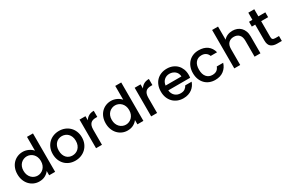

<svg xmlns="http://www.w3.org/2000/svg" viewBox="120 -1967 4759 3203"><g transform="rotate(-30 2500.0 -365.5)"><path d="M37 -278Q37 -342 57 -394Q77 -446 112.5 -483Q148 -520 195.5 -540Q243 -560 298 -560Q352 -560 404 -536.5Q456 -513 488 -474V-740H603V0H488V-83Q462 -45 413.5 -18Q365 9 297 9Q243 9 195.5 -12Q148 -33 112.5 -71Q77 -109 57 -161.5Q37 -214 37 -278ZM488 -276Q488 -320 474 -354.5Q460 -389 436.5 -412.5Q413 -436 383 -448.5Q353 -461 321 -461Q289 -461 259 -449Q229 -437 205.5 -414Q182 -391 168 -357Q154 -323 154 -278Q154 -233 168 -198Q182 -163 205.5 -139Q229 -115 259 -102.5Q289 -90 321 -90Q353 -90 383 -102.5Q413 -115 436.5 -138.5Q460 -162 474 -196.5Q488 -231 488 -276Z M1278 -276Q1278 -211 1255.5 -158.5Q1233 -106 1194 -68.5Q1155 -31 1103 -11Q1051 9 992 9Q933 9 882.5 -11Q832 -31 795 -68.5Q758 -106 737 -158.5Q716 -211 716 -276Q716 -341 738 -393.5Q760 -446 798 -483Q836 -520 887 -540Q938 -560 997 -560Q1056 -560 1107 -540Q1158 -520 1196 -483Q1234 -446 1256 -393.5Q1278 -341 1278 -276ZM832 -276Q832 -229 845 -194Q858 -159 880 -136Q902 -113 931 -101.5Q960 -90 992 -90Q1024 -90 1054.5 -101.5Q1085 -113 1108.5 -136Q1132 -159 1146.5 -194Q1161 -229 1161 -276Q1161 -323 1147 -357.5Q1133 -392 1110 -415Q1087 -438 1057 -449.5Q1027 -461 995 -461Q963 -461 933.5 -449.5Q904 -438 881.5 -415Q859 -392 845.5 -357.5Q832 -323 832 -276Z M1505 0H1391V-551H1505V-471Q1529 -513 1570 -536.5Q1611 -560 1670 -560V-442H1641Q1609 -442 1584 -434.5Q1559 -427 1541.5 -409.5Q1524 -392 1514.5 -363Q1505 -334 1505 -290Z M1737 -278Q1737 -342 1757 -394Q1777 -446 1812.5 -483Q1848 -520 1895.5 -540Q1943 -560 1998 -560Q2052 -560 2104 -536.5Q2156 -513 2188 -474V-740H2303V0H2188V-83Q2162 -45 2113.5 -18Q2065 9 1997 9Q1943 9 1895.5 -12Q1848 -33 1812.5 -71Q1777 -109 1757 -161.5Q1737 -214 1737 -278ZM2188 -276Q2188 -320 2174 -354.5Q2160 -389 2136.5 -412.5Q2113 -436 2083 -448.5Q2053 -461 2021 -461Q1989 -461 1959 -449Q1929 -437 1905.5 -414Q1882 -391 1868 -357Q1854 -323 1854 -278Q1854 -233 1868 -198Q1882 -163 1905.5 -139Q1929 -115 1959 -102.5Q1989 -90 2021 -90Q2053 -90 2083 -102.5Q2113 -115 2136.5 -138.5Q2160 -162 2174 -196.5Q2188 -231 2188 -276Z M2567 0H2453V-551H2567V-471Q2591 -513 2632 -536.5Q2673 -560 2732 -560V-442H2703Q2671 -442 2646 -434.5Q2621 -427 2603.5 -409.5Q2586 -392 2576.5 -363Q2567 -334 2567 -290Z M3069 -464Q3011 -464 2969 -427.5Q2927 -391 2918 -325H3223Q3222 -357 3210 -382.5Q3198 -408 3177 -426Q3156 -444 3128.5 -454Q3101 -464 3069 -464ZM3327 -164Q3315 -128 3293 -96.5Q3271 -65 3239.5 -41.5Q3208 -18 3166.5 -4.5Q3125 9 3074 9Q3015 9 2964.5 -11Q2914 -31 2877 -68.5Q2840 -106 2819.5 -158.5Q2799 -211 2799 -276Q2799 -341 2819 -393.5Q2839 -446 2875.5 -483Q2912 -520 2962.5 -540Q3013 -560 3074 -560Q3133 -560 3182 -540.5Q3231 -521 3266.5 -485.5Q3302 -450 3322 -400Q3342 -350 3342 -289Q3342 -275 3341 -261Q3340 -247 3338 -233H2917Q2920 -199 2933 -172Q2946 -145 2967 -126Q2988 -107 3015 -97Q3042 -87 3074 -87Q3127 -87 3157.5 -109.5Q3188 -132 3204 -164Z M3416 -276Q3416 -340 3436 -392.5Q3456 -445 3492 -482.5Q3528 -520 3577.5 -540Q3627 -560 3686 -560Q3788 -560 3852.5 -512.5Q3917 -465 3940 -377H3817Q3803 -417 3770 -440.5Q3737 -464 3686 -464Q3617 -464 3575 -415.5Q3533 -367 3533 -276Q3533 -185 3575 -136Q3617 -87 3686 -87Q3737 -87 3769 -109Q3801 -131 3817 -174H3940Q3917 -93 3852 -42Q3787 9 3686 9Q3627 9 3577.5 -11Q3528 -31 3492 -68.5Q3456 -106 3436 -158.5Q3416 -211 3416 -276Z M4054 -740H4168V-487Q4197 -522 4241 -541Q4285 -560 4339 -560Q4385 -560 4425 -545Q4465 -530 4494.5 -500.5Q4524 -471 4541 -427Q4558 -383 4558 -325V0H4445V-308Q4445 -384 4407.5 -422.5Q4370 -461 4307 -461Q4244 -461 4206 -422.5Q4168 -384 4168 -308V0H4054Z M4721 -458H4656V-551H4721V-688H4836V-551H4970V-458H4836V-153Q4836 -122 4850 -108.5Q4864 -95 4900 -95H4970V0H4880Q4806 0 4763.5 -34.5Q4721 -69 4721 -153Z"/></g></svg>

Font: SVN-Poppins Medium
Style: Regular
Weight: 500
Designer: Ninad Kale (Devanagari), Jonny Pinhorn (Latin)
Foundry: Indian Type Foundry
Version: Version 3.002 2017; ttfautohint (v1.8.3)